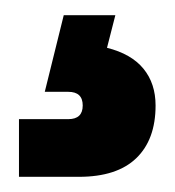

<svg xmlns="http://www.w3.org/2000/svg" viewBox="-20 -33 230 253"><path d="M64 -13H132L121 30Q153 38 169 57.5Q185 77 185 106Q185 151 159.5 175.5Q134 200 84 200H5V124H70Q89 124 89 106Q89 88 70 88H39Z"/></svg>

Font: Retni Sans
Style: Bold
Weight: 700
Designer: Vitaly Kuzmin
Foundry: ParaType Ltd.
Version: Version 1.00;March 2, 2019;FontCreator 11.5.0.2425 64-bit; t